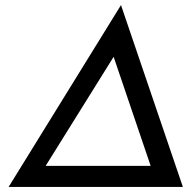

<svg xmlns="http://www.w3.org/2000/svg" viewBox="-20 -737 751 757"><path d="M160 -83H574L428 -513ZM14 0 457 -717 701 0Z"/></svg>

Font: Lexend
Style: Italic
Weight: 400
Italic angle: -8.13011°
Designer: Bonnie Shaver-Troup, Thomas Jockin
Foundry: Lexend
Version: Version 1.007